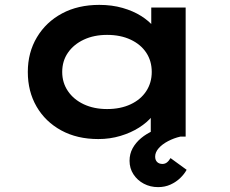

<svg xmlns="http://www.w3.org/2000/svg" viewBox="-20 -560 944 787"><path d="M383 10Q296 10 231 -25.5Q166 -61 130 -123Q94 -185 94 -265Q94 -345 131.5 -407.5Q169 -470 234.5 -505Q300 -540 387 -540Q439 -540 482.5 -527.5Q526 -515 558.5 -494.5Q591 -474 611 -449.5Q631 -425 635 -402L600 -400V-529H741V0H598V-141L627 -134Q624 -108 603.5 -83Q583 -58 550 -37Q517 -16 474 -3Q431 10 383 10ZM419 -113Q474 -113 515.5 -132.5Q557 -152 579.5 -186.5Q602 -221 602 -265Q602 -310 579.5 -344Q557 -378 515.5 -397.5Q474 -417 419 -417Q365 -417 323.5 -397.5Q282 -378 258.5 -344Q235 -310 235 -265Q235 -221 258.5 -186.5Q282 -152 323.5 -132.5Q365 -113 419 -113ZM628 207Q596 207 569.5 193Q543 179 527 154.5Q511 130 511 99Q511 71 523.5 48Q536 25 558 6.5Q580 -12 610.5 -25.5Q641 -39 677 -49L719 0Q693 6 669 18.5Q645 31 630.5 47.5Q616 64 616 82Q616 96 624 104Q632 112 646 112Q656 112 664 106Q672 100 679 88L745 136Q736 153 719 169.5Q702 186 679 196.5Q656 207 628 207Z"/></svg>

Font: Lexend Peta SemiBold
Style: Regular
Weight: 600
Designer: Bonnie Shaver-Troup, Thomas Jockin
Foundry: Lexend
Version: Version 1.007